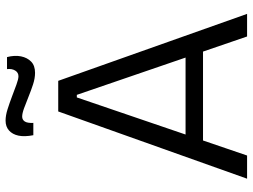

<svg xmlns="http://www.w3.org/2000/svg" viewBox="-126 -758 884 671"><g transform="rotate(-90 315.5 -422.0)"><path d="M27 0 262 -660H369L603 0H524L320 -595H311L108 0ZM132 -154V-215H508V-154ZM397 -741Q378 -741 356.5 -748Q335 -755 313 -764Q291 -773 273 -779.5Q255 -786 244 -786Q233 -786 227 -777Q221 -768 222 -747H179Q173 -778 177.5 -799Q182 -820 195.5 -832Q209 -844 230 -844Q248 -844 270 -837Q292 -830 314.5 -821.5Q337 -813 356 -806Q375 -799 385 -799Q398 -799 405 -810.5Q412 -822 410 -839H452Q459 -812 454.5 -790Q450 -768 436 -754.5Q422 -741 397 -741Z"/></g></svg>

Font: Bricolage Grotesque 36pt Light
Style: Regular
Weight: 300
Designer: Mathieu Triay
Foundry: Atelier Triay
Version: Version 1.001;gftools[0.9.33.dev8+g029e19f]